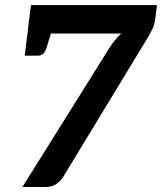

<svg xmlns="http://www.w3.org/2000/svg" viewBox="-20 -744 645 764"><path d="M69.2 0 414.3 -551.7Q425.6 -569.3 437.1 -583.5Q448.6 -597.7 462.6 -610.7H118.8Q107.5 -610.7 99.2 -619.4Q90.9 -628.1 92.5 -639.5L103.3 -723.8H604.6L597.9 -669.6Q594.7 -646.3 588 -631.9Q581.3 -617.5 575.7 -607.2L233.1 -42.8Q222.8 -25.3 205.2 -12.6Q187.6 0 160.7 0ZM86.4 -583.9 94.4 -651.4H140.5L132.5 -583.9ZM189.7 -633.9 164.4 -551.6Q159.7 -537.5 151.7 -530Q143.7 -522.5 130.1 -522.5H78.4L89.4 -610.7Z"/></svg>

Font: Aleo
Style: Italic
Weight: 400
Italic angle: -7°
Designer: Alessio Laiso
Foundry: Alessio Laiso
Version: Version 2.001;gftools[0.9.29]